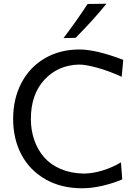

<svg xmlns="http://www.w3.org/2000/svg" viewBox="-20 -989 725 1020"><path d="M381.8 -788.1 317.4 -786.6Q391.1 -884.3 445.3 -967.8L545.4 -969.2Q480.5 -888.2 381.8 -788.1ZM415.5 11.2Q304.7 11.2 220.9 -36.9Q137.2 -85 93.5 -168.2Q49.8 -251.5 49.8 -357.4Q49.8 -464.4 93.8 -548.3Q137.7 -632.3 218 -679.2Q298.3 -726.1 401.9 -726.1Q490.7 -726.1 634.8 -670.9L626.5 -581.1Q555.7 -613.3 495.1 -629.6Q434.6 -646 400.9 -646Q288.6 -643.6 216.3 -565.7Q144 -487.8 144 -356.9Q144 -296.9 162.1 -244.9Q180.2 -192.9 214.4 -153.6Q248.5 -114.3 302.2 -91.3Q356 -68.4 423.3 -66.9Q470.2 -66.9 523.2 -82.8Q576.2 -98.6 622.6 -126.5L629.4 -36.1Q582 -15.6 524.9 -2.2Q467.8 11.2 415.5 11.2Z"/></svg>

Font: Commissioner Flair
Style: Regular
Weight: 400
Designer: Kostas Bartsokas
Foundry: Kostas Bartsokas
Version: Version 1.000